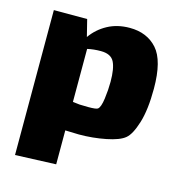

<svg xmlns="http://www.w3.org/2000/svg" viewBox="-109 -619 860 924"><g transform="rotate(15 321.5 -157.0)"><path d="M612 -271Q612 -166 591.5 -100Q571 -34 545 -13Q519 9 454 22Q389 35 320 35Q300 35 252 33V202L49 210V-512H215L236 -428Q267 -472 315 -498Q363 -524 425 -524Q511 -524 561.5 -467.5Q612 -411 612 -271ZM402 -249Q402 -316 385.5 -348Q369 -380 319 -380Q283 -380 252 -373V-109L286 -105Q301 -104 330 -104Q370 -104 377 -110Q390 -120 396 -164.5Q402 -209 402 -249Z"/></g></svg>

Font: Lalezar
Style: Regular
Weight: 400
Designer: Borna Izadpanah
Foundry: Borna Izadpanah
Version: Version 1.003;November 28, 2018;FontCreator 11.5.0.2421 64-b